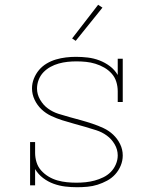

<svg xmlns="http://www.w3.org/2000/svg" viewBox="-20 -776 640 804"><path d="M303 8Q277 8 252.5 5Q228 2 204.5 -6.5Q181 -15 160.5 -30.5Q140 -46 127 -68V0H106V-181H127V-136Q127 -116 133 -96.5Q139 -77 152.5 -62Q166 -47 183.5 -36.5Q201 -26 220.5 -20.5Q240 -15 260 -13Q280 -11 300 -11Q300 -11 300 -11Q300 -11 300 -11Q320 -11 339 -13Q358 -15 376.5 -20Q395 -25 412.5 -33.5Q430 -42 443.5 -55.5Q457 -69 465 -87.5Q473 -106 473 -125Q473 -150 460 -172Q447 -194 427 -208.5Q407 -223 383.5 -230.5Q360 -238 336 -245Q312 -252 288 -258.5Q264 -265 240.5 -272.5Q217 -280 194.5 -290.5Q172 -301 154 -318Q136 -335 125 -358Q114 -381 114 -406Q114 -427 122 -447Q130 -467 143.5 -483Q157 -499 175.5 -510Q194 -521 214.5 -527Q235 -533 256 -535.5Q277 -538 298 -538Q323 -538 348 -535Q373 -532 396.5 -523Q420 -514 440 -499Q460 -484 473 -462V-530H494V-349H473V-394Q473 -414 467 -433.5Q461 -453 447.5 -468Q434 -483 416.5 -493Q399 -503 379.5 -509Q360 -515 340 -517Q320 -519 300 -519Q281 -519 262.5 -517Q244 -515 226 -510Q208 -505 191.5 -496Q175 -487 162 -473.5Q149 -460 142 -442Q135 -424 135 -405Q135 -381 148 -358.5Q161 -336 181 -321.5Q201 -307 224.5 -299.5Q248 -292 272 -285.5Q296 -279 319.5 -272.5Q343 -266 367 -258Q391 -250 413.5 -239.5Q436 -229 454 -212Q472 -195 483 -172.5Q494 -150 494 -125Q494 -103 485.5 -82.5Q477 -62 462.5 -46Q448 -30 428.5 -19.5Q409 -9 388.5 -2.5Q368 4 346 6Q324 8 303 8ZM297 -605 282 -615 391 -756 409 -744Z"/></svg>

Font: Iosevka Slab Thin Extended
Style: Regular
Weight: 100
Width: 7
Monospace: yes
Designer: Belleve Invis
Foundry: Belleve Invis
Version: Version 11.1.1; ttfautohint (v1.8.3)